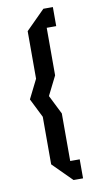

<svg xmlns="http://www.w3.org/2000/svg" viewBox="-86 -706 423 828"><g transform="rotate(-10 125.0 -292.0)"><path d="M166.7 0H208.3V83.3H166.7L83.3 0V-208.3L41.7 -291.7L83.3 -375V-583.3L166.7 -666.7H208.3V-583.3H166.7V-375L125 -291.7L166.7 -208.3Z"/></g></svg>

Font: Yulong
Style: Regular
Weight: 400
Designer: GGBotNet
Foundry: f0n7.com
Version: 1.00